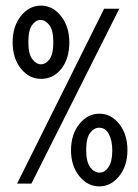

<svg xmlns="http://www.w3.org/2000/svg" viewBox="-20 -654 490 684"><path d="M126 -373Q84 -373 54.5 -409.5Q25 -446 25 -504Q25 -560 54.5 -597Q84 -634 126 -634Q168 -634 197.5 -596.5Q227 -559 227 -503Q227 -445 198.5 -409Q170 -373 126 -373ZM41 0 351 -623H405L92 0ZM126 -425Q143 -425 156.5 -443Q170 -461 170 -504Q170 -547 155.5 -565Q141 -583 124 -583Q108 -583 94.5 -565Q81 -547 81 -504Q81 -462 95 -443.5Q109 -425 126 -425ZM334 10Q292 10 262.5 -26.5Q233 -63 233 -119Q233 -175 262.5 -212Q292 -249 334 -249Q376 -249 405 -212Q434 -175 434 -119Q434 -63 404.5 -26.5Q375 10 334 10ZM335 -39Q353 -39 366.5 -58.5Q380 -78 380 -118Q380 -153 368 -176Q356 -199 333 -199Q315 -199 301 -180.5Q287 -162 287 -120Q287 -77 301.5 -58Q316 -39 335 -39Z"/></svg>

Font: Inconsolata SemiCondensed
Style: Regular
Weight: 400
Width: 4
Monospace: yes
Designer: Raph Levien, Cyreal, Brenton Simpson
Foundry: Raph Levien, Cyreal, Google
Version: Version 3.000; ttfautohint (v1.8.2.53-6de2)